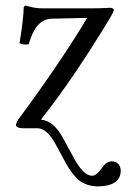

<svg xmlns="http://www.w3.org/2000/svg" viewBox="-20 -459 464 687"><path d="M60.1 0Q38.1 -1 37.1 -12.2Q38.6 -21.5 45.9 -32.2Q195.3 -233.9 292 -395L164.1 -392.1Q108.4 -390.6 83.5 -303.2Q83 -301.8 83 -300.8Q65.9 -297.4 49.8 -304.2Q64 -390.6 64.9 -433.1Q66.4 -437 70.8 -439Q76.2 -438 85.4 -435.5Q108.4 -429.2 129.9 -429.2H313Q333.5 -429.2 365.2 -430.7Q373.5 -431.2 375 -431.2Q385.7 -430.2 387.2 -423.8Q387.2 -416.5 370.1 -389.2Q369.1 -387.7 369.1 -387.2Q242.7 -178.7 130.9 -36.6Q129.4 -35.2 128.9 -34.2L127 -30.8Q171.4 -26.9 205.1 34.2L244.1 106Q278.3 169.9 310.1 169.9Q326.2 168.5 342.8 144Q361.3 118.2 379.9 118.2Q411.1 120.1 412.1 152.8Q410.2 207 330.1 208Q290 207.5 261.2 185.1Q237.3 163.6 215.8 125L176.8 53.2Q147.5 1 115.2 0H106.9H104Z"/></svg>

Font: Linux Libertine O
Style: Bold
Weight: 700
Designer: Philipp H. Poll
Foundry: Philipp H. Poll
Version: Version 5.0.0